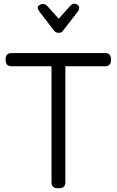

<svg xmlns="http://www.w3.org/2000/svg" viewBox="-20 -994 616 1014"><path d="M388.2 -969.2Q408.7 -955.6 388.2 -929.2L318.8 -839.8Q316.9 -837.4 313.5 -833Q310.1 -828.6 308.6 -827.1Q307.1 -825.7 304.4 -823.7Q301.8 -821.8 298.3 -821.3Q294.9 -820.8 290 -820.8Q285.6 -820.8 282.5 -821.5Q279.3 -822.3 277.3 -822.8Q275.4 -823.2 272.7 -825.4Q270 -827.6 269 -828.9Q268.1 -830.1 264.6 -834Q261.2 -837.9 259.8 -839.8L190.9 -929.2Q170.9 -955.1 186 -965.8Q210.9 -982.4 231 -960.9L290 -895L348.1 -960Q368.2 -982.9 388.2 -969.2ZM293 0H284.2Q252 0 252 -32.2V-644H42Q9.8 -644 9.8 -675.8V-682.1Q9.8 -713.9 42 -713.9H534.2Q565.9 -713.9 565.9 -682.1V-675.8Q565.9 -644 534.2 -644H325.2V-32.2Q325.2 0 293 0Z"/></svg>

Font: Arcon Rounded-
Style: Regular
Weight: 400
Designer: M. Zarth
Foundry: martin zarth - visuelle & digitale kommunikation
Version: Version 1.110;PS 001.110;hotconv 1.0.70;makeotf.lib2.5.58329